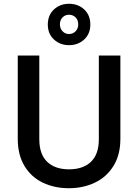

<svg xmlns="http://www.w3.org/2000/svg" viewBox="-20 -989 730 1016"><path d="M188 -695V-252Q188 -173 229.5 -133Q271 -93 345 -93Q420 -93 461.5 -133Q503 -173 503 -252V-695H617V-254Q617 -169 580 -110Q543 -51 481 -22Q419 7 344 7Q269 7 207.5 -22Q146 -51 110 -110Q74 -169 74 -254V-695ZM458 -859Q458 -810 425.5 -780Q393 -750 345 -750Q298 -750 265.5 -780Q233 -810 233 -859Q233 -909 265.5 -939Q298 -969 345 -969Q393 -969 425.5 -939Q458 -909 458 -859ZM394 -860Q394 -883 380 -897Q366 -911 345 -911Q325 -911 311 -897Q297 -883 297 -860Q297 -838 311 -823.5Q325 -809 345 -809Q366 -809 380 -823.5Q394 -838 394 -860Z"/></svg>

Font: MSTAGE Medium
Style: Regular
Weight: 500
Designer: Ninad Kale (Devanagari), Jonny Pinhorn (Latin)
Foundry: Indian Type Foundry
Version: 4.004